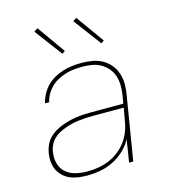

<svg xmlns="http://www.w3.org/2000/svg" viewBox="-112 -835 824 933"><g transform="rotate(-15 300.0 -369.0)"><path d="M212 8Q190 8 168 5Q146 2 127 -6Q108 -14 92.5 -28.5Q77 -43 68 -61.5Q59 -80 57 -102Q55 -124 59 -147Q62 -165 70 -183.5Q78 -202 92 -217Q106 -232 123.5 -242.5Q141 -253 159.5 -260Q178 -267 197 -272Q216 -277 235 -279.5Q254 -282 273 -283Q292 -284 311 -284H471L478 -326Q482 -350 481.5 -374.5Q481 -399 474 -421Q467 -443 452 -460.5Q437 -478 417 -489.5Q397 -501 373.5 -505Q350 -509 325 -509Q305 -509 284 -507Q263 -505 242.5 -499Q222 -493 202.5 -483Q183 -473 167 -457.5Q151 -442 140 -423Q129 -404 125 -384H104Q109 -406 120.5 -428Q132 -450 149.5 -467.5Q167 -485 188.5 -497Q210 -509 233 -516Q256 -523 279 -525.5Q302 -528 325 -528Q353 -528 379.5 -523.5Q406 -519 429 -506.5Q452 -494 468.5 -474Q485 -454 493.5 -429.5Q502 -405 502.5 -377.5Q503 -350 498 -323L445 0H424L442 -113Q426 -83 399.5 -58.5Q373 -34 342 -19Q311 -4 278 2Q245 8 212 8ZM218 -11Q245 -11 272.5 -15.5Q300 -20 326 -30.5Q352 -41 375.5 -59Q399 -77 416 -100Q433 -123 443 -149.5Q453 -176 457 -203L468 -265H311Q294 -265 277 -264Q260 -263 242.5 -261Q225 -259 208 -255Q191 -251 174 -245Q157 -239 140.5 -230.5Q124 -222 111 -209Q98 -196 90 -179.5Q82 -163 80 -146Q75 -116 82.5 -88Q90 -60 111 -42Q132 -24 160.5 -17.5Q189 -11 218 -11ZM444 -595 340 -734 358 -746 459 -605ZM248 -595 144 -734 163 -746 263 -605Z"/></g></svg>

Font: Iosevka SS04 Th Ex Obl
Style: Regular
Weight: 100
Width: 7
Italic angle: -9°
Monospace: yes
Designer: Belleve Invis
Foundry: Belleve Invis
Version: Version 19.0.0; ttfautohint (v1.8.4)